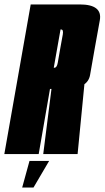

<svg xmlns="http://www.w3.org/2000/svg" viewBox="-62 -695 472 866"><path d="M-42.5 0H112.5L163.5 -294H230.5Q333 -294 344.2 -356.5Q355.5 -419 365 -475Q375.5 -532 388.2 -603.5Q401 -675 297.5 -675H76.5ZM133 0H288L319.5 -323L172 -308.5ZM180.5 -389.5 211 -562H213.5Q225 -562 221.2 -539.5Q217.5 -517 209.5 -475Q202.5 -434 198.5 -411.8Q194.5 -389.5 183.5 -389.5ZM38 151H89L159.5 31H71Z"/></svg>

Font: Anybody UltraCondensed ExtraBold
Style: Italic
Weight: 800
Width: 1
Italic angle: -10°
Version: Version 1.113;gftools[0.9.25]